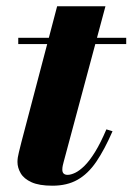

<svg xmlns="http://www.w3.org/2000/svg" viewBox="-20 -580 421 610"><path d="M146.5 10Q104.5 10 80.2 -1Q56 -12 45.8 -29.5Q35.5 -47 35.5 -65.5Q35.5 -79 40 -96.2Q44.5 -113.5 48 -128.5L161.5 -560H315L182.5 -66.5Q181 -61 179.5 -54.5Q178 -48 178 -41Q178 -24.5 195 -24.5Q205 -24.5 218.8 -31Q232.5 -37.5 248.5 -53.2Q264.5 -69 282 -97.2Q299.5 -125.5 318 -169L337.5 -163Q312 -104.5 285.8 -66Q259.5 -27.5 226.2 -8.8Q193 10 146.5 10ZM38 -440V-460H381V-440Z"/></svg>

Font: Bodoni Moda ExtraBold
Style: Italic
Weight: 800
Italic angle: -13°
Version: Version 2.005